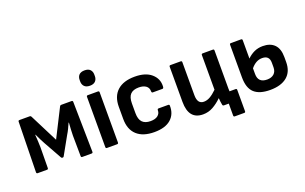

<svg xmlns="http://www.w3.org/2000/svg" viewBox="-92 -1132 2674 1682"><g transform="rotate(-20 1244.5 -291.5)"><path d="M68 0Q56 0 56 -12L65 -480Q65 -492 76 -492H173Q182 -492 186 -483L319 -220L452 -483Q456 -492 465 -492H562Q574 -492 574 -480L582 -12Q582 0 570 0H483Q472 0 472 -12L470 -204Q470 -227 472 -261Q474 -295 476 -323H473Q462 -298 450 -273Q438 -248 426 -229L331 -59Q328 -53 319 -53Q311 -53 307 -59L212 -229Q201 -248 189 -273Q177 -298 165 -323H162Q164 -295 166 -261Q168 -227 168 -204L166 -12Q166 0 155 0Z M713 0Q702 0 702 -12V-480Q702 -492 713 -492H808Q820 -492 820 -480V-12Q820 0 808 0ZM761 -563Q726 -563 709 -581Q692 -599 692 -627V-642Q692 -671 709 -688.5Q726 -706 761 -706Q795 -706 812 -688.5Q829 -671 829 -642V-627Q829 -599 812 -581Q795 -563 761 -563Z M1153 12Q1047 12 990.5 -40Q934 -92 934 -190V-303Q934 -400 991 -452Q1048 -504 1154 -504Q1254 -504 1308 -457.5Q1362 -411 1359 -341Q1359 -320 1347 -320H1257Q1246 -320 1246 -336Q1246 -368 1221.5 -385.5Q1197 -403 1155 -403Q1103 -403 1077.5 -376.5Q1052 -350 1052 -291V-201Q1052 -144 1077.5 -117Q1103 -90 1154 -90Q1198 -90 1221.5 -108.5Q1245 -127 1245 -156Q1245 -171 1256 -171H1346Q1358 -171 1358 -160Q1360 -81 1307.5 -34.5Q1255 12 1153 12Z M1607 12Q1473 12 1473 -153V-480Q1473 -492 1484 -492H1579Q1591 -492 1591 -480V-172Q1591 -90 1651 -90Q1680 -90 1709 -106.5Q1738 -123 1773 -157V-480Q1773 -492 1785 -492H1880Q1891 -492 1891 -480V-125Q1891 -111 1892 -99H1949Q1960 -99 1960 -87V111Q1960 123 1949 123H1861Q1849 123 1849 111V0H1805Q1793 0 1791 -11Q1785 -42 1783 -75Q1743 -36 1700 -12Q1657 12 1607 12Z M2233 12Q2133 12 2084.5 -32.5Q2036 -77 2036 -177V-480Q2036 -492 2047 -492H2142Q2154 -492 2154 -480V-309Q2183 -338 2219 -355Q2255 -372 2300 -372Q2369 -372 2407.5 -333.5Q2446 -295 2446 -217V-171Q2446 -81 2390 -34.5Q2334 12 2233 12ZM2154 -165Q2154 -83 2238 -83Q2279 -83 2302.5 -104.5Q2326 -126 2326 -165V-208Q2326 -275 2259 -275Q2228 -275 2202 -260Q2176 -245 2154 -218Z"/></g></svg>

Font: Sofia Sans
Style: Bold
Weight: 700
Designer: Botio Nikoltchev, Ani Petrova
Foundry: lettersoup
Version: Version 4.100; ttfautohint (v1.8.4.7-5d5b)